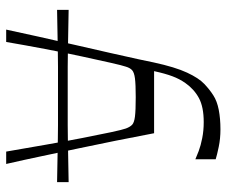

<svg xmlns="http://www.w3.org/2000/svg" viewBox="-76 -447 733 621"><g transform="rotate(-90 290.5 -136.5)"><path d="M12 -281V-318.4Q61.6 -317.4 94.9 -316.9Q128.3 -316.4 152.2 -315.9Q176.1 -315.4 196.2 -315.4Q216.3 -315.4 238.5 -315.4Q260.7 -315.4 290.6 -315.4Q320.4 -315.4 342.6 -315.4Q364.9 -315.4 384.9 -315.4Q405 -315.4 428.9 -315.9Q452.9 -316.4 486.6 -316.9Q520.4 -317.4 569.1 -318.4V-281Q520.4 -282 486.6 -282.5Q452.9 -283 428.9 -283.5Q405 -284 384.9 -284Q364.9 -284 342.6 -284Q320.4 -284 290.6 -284Q260.7 -284 238.5 -284Q216.3 -284 196.2 -284Q176.1 -284 152.2 -283.5Q128.3 -283 94.9 -282.5Q61.6 -282 12 -281ZM85.9 194.6V128.9Q94.9 133 112.6 139.7Q130.3 146.4 154.4 151.1Q178.6 155.9 206.1 155.9Q254.9 155.9 283.6 140.5Q312.4 125.1 332.6 96.3Q345.9 77.3 354.4 54.4Q363 31.6 370.9 -4.6H170.1Q158.3 -67.3 145.9 -128.6Q133.6 -190 120.9 -249.8Q108.3 -309.6 95.9 -368.1Q83.6 -426.7 70.7 -483H110.7Q121.4 -420.9 132.6 -356.9Q143.7 -293 154.5 -237.5Q165.3 -182 173.4 -144Q181.6 -106 185.4 -95.9Q190.4 -82.4 197.4 -75.7Q204.3 -69 224 -66.5Q243.7 -64 286.7 -64Q328.1 -64 347.4 -66.5Q366.6 -69 374 -75.7Q381.4 -82.4 385.4 -95.9Q389.3 -106.9 397.9 -144.9Q406.4 -182.9 418.5 -238.4Q430.6 -293.9 442.6 -357.4Q454.6 -420.9 465.3 -483H505.3Q495.6 -437.3 482.6 -379.1Q469.6 -321 455.7 -260.2Q441.9 -199.4 429.6 -145.9Q417.4 -92.4 409.3 -54.7Q401.1 -17 399.1 -6.1Q383.9 64 366.1 102Q348.4 140 329.5 157.8Q310.6 175.6 292.7 186.9Q274.1 199 245.9 204.5Q217.6 210 182.7 210Q152.3 210 125.8 204.4Q99.3 198.9 85.9 194.6Z"/></g></svg>

Font: Ojuju ExtraLight
Style: Regular
Weight: 200
Designer: Chisaokwu Joboson, Mirko Velimirovic
Foundry: Udi Foundry
Version: Version 1.000